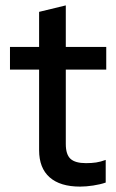

<svg xmlns="http://www.w3.org/2000/svg" viewBox="-20 -683 429 712"><path d="M125 -126V-425H17V-509H125V-639L224 -663V-509H374V-425H224V-149Q224 -110 241.5 -94Q259 -78 299 -78Q320 -78 336.5 -80.5Q353 -83 372 -90V-6Q352 1 325.5 5Q299 9 277 9Q203 9 164 -25.5Q125 -60 125 -126Z"/></svg>

Font: Red Hat Display Medium
Style: Regular
Weight: 500
Designer: Pentagram / MCKL
Foundry: Pentagram / MCKL
Version: Version 1.005; Red Hat Display Medium